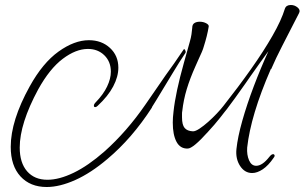

<svg xmlns="http://www.w3.org/2000/svg" viewBox="-20 -632 1220 769"><path d="M990 61Q960 61 941.5 32.5Q923 4 927 -35Q932 -83 950.5 -148.5Q969 -214 996.5 -286.5Q1024 -359 1055 -427Q1042 -409 1023.5 -383.5Q1005 -358 982 -325L964 -299Q941 -266 922 -240Q903 -214 888 -194Q886 -192 879.5 -183.5Q873 -175 862 -161Q851 -147 838.5 -132.5Q826 -118 813 -104Q753 -37 732 -37Q702 -36 687 -64Q672 -92 672 -141Q672 -161 675 -185Q683 -261 717 -382L740 -464Q745 -481 747 -495Q749 -509 750 -521Q750 -534 758.5 -539.5Q767 -545 780 -545Q794 -545 805.5 -539Q817 -533 816 -526Q813 -507 808 -487Q803 -467 796 -445Q794 -437 788.5 -424Q783 -411 775 -394L763 -367Q741 -318 728 -275Q715 -232 710 -187Q709 -183 709 -176.5Q709 -170 709 -162Q709 -132 719.5 -119.5Q730 -107 753 -106Q763 -106 779.5 -117Q796 -128 814 -144Q832 -160 848.5 -177.5Q865 -195 875 -208Q935 -284 985.5 -355.5Q1036 -427 1071.5 -489Q1107 -551 1121 -597Q1126 -612 1145 -612Q1160 -612 1172 -602Q1184 -592 1178 -580L1161 -547Q1134 -494 1109.5 -446.5Q1085 -399 1066 -355L1065 -356Q1024 -262 1000.5 -183.5Q977 -105 970 -41Q968 -12 977.5 10Q987 32 1006 32Q1031 32 1059 -4Q1069 -17 1077 -14Q1080 -11 1080 -9Q1080 -4 1076 0Q1055 31 1032.5 46Q1010 61 990 61ZM167 117Q101 117 62 74.5Q23 32 23 -44Q23 -149 99 -286Q151 -380 214.5 -425.5Q278 -471 336 -471Q387 -471 420.5 -440Q454 -409 454 -361Q454 -325 433.5 -286Q413 -247 371 -208Q366 -203 361 -203Q356 -203 356 -209Q356 -215 364 -223Q394 -254 409 -285.5Q424 -317 424 -345Q424 -385 398 -410.5Q372 -436 332 -436Q284 -436 231.5 -396.5Q179 -357 133 -274Q59 -137 59 -41Q59 20 88.5 54Q118 88 170 88Q217 88 275 60Q333 32 398 -25Q488 -105 563 -214Q601 -269 621 -298Q641 -327 643 -330Q659 -352 677 -377.5Q695 -403 715 -433Q718 -438 721 -432Q726 -424 722 -419Q699 -385 670.5 -337.5Q642 -290 606 -231L588 -202H589Q509 -78 410 5Q344 61 281.5 89Q219 117 167 117Z"/></svg>

Font: Allison
Style: Regular
Weight: 400
Designer: Robert E. Leuschke
Foundry: Robert E. Leuschke
Version: Version 1.010; ttfautohint (v1.8.3)